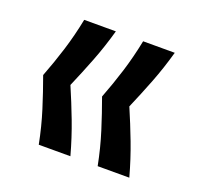

<svg xmlns="http://www.w3.org/2000/svg" viewBox="-77 -535 551 536"><g transform="rotate(20 198.5 -267.5)"><path d="M88 -82Q78 -133 63.5 -179Q49 -225 33 -269Q50 -313 64 -358Q78 -403 88 -453H182Q168 -403 150.5 -358Q133 -313 114 -269Q133 -225 150.5 -179Q168 -133 182 -82ZM263 -82Q253 -133 238.5 -179Q224 -225 208 -269Q225 -313 239 -358Q253 -403 263 -453H357Q343 -403 325.5 -358Q308 -313 289 -269Q308 -225 325.5 -179Q343 -133 357 -82Z"/></g></svg>

Font: Bricolage Grotesque 18pt
Style: Regular
Weight: 400
Version: Version 1.001;gftools[0.9.33.dev8+g029e19f]